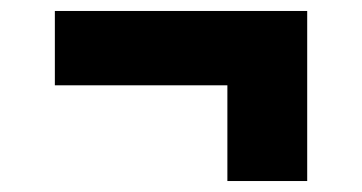

<svg xmlns="http://www.w3.org/2000/svg" viewBox="-20 -469 660 350"><path d="M80 -313.5H394.5V-139H540V-449H80Z"/></svg>

Font: Monaspace Neon ExtraBold
Style: Regular
Weight: 800
Designer: Riley Cran & the Lettermatic Team
Foundry: Lettermatic
Version: Version 1.200 (Monaspace Neon)